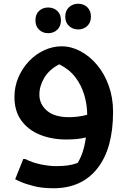

<svg xmlns="http://www.w3.org/2000/svg" viewBox="-20 -744 680 1024"><path d="M265 260Q204 260 158 248Q112 236 86.5 224Q61 212 61 212L104 104H114Q154 124 199 133Q244 142 279 142Q316 142 343 138Q370 134 394 125Q427 72 438 -11Q411 -4 384 -2Q357 0 334 0Q256 0 193 -25.5Q130 -51 93.5 -101.5Q57 -152 57 -227Q57 -282 78 -331Q99 -380 134.5 -417.5Q170 -455 215.5 -476Q261 -497 309 -497Q360 -497 409 -471Q458 -445 497.5 -398Q537 -351 560 -287Q583 -223 583 -148Q583 48 499.5 154Q416 260 265 260ZM190 -239Q190 -189 230 -154Q270 -119 349 -119Q369 -119 394.5 -122Q420 -125 445 -132Q445 -185 429.5 -237.5Q414 -290 381.5 -332.5Q349 -375 296 -401Q242 -373 216 -329Q190 -285 190 -239ZM397 -587Q368 -587 348 -605.5Q328 -624 328 -655Q328 -687 348 -705.5Q368 -724 397 -724Q426 -724 445.5 -705.5Q465 -687 465 -655Q465 -624 445.5 -605.5Q426 -587 397 -587ZM237 -567Q208 -567 188.5 -585.5Q169 -604 169 -636Q169 -668 188.5 -686Q208 -704 237 -704Q266 -704 285.5 -686Q305 -668 305 -636Q305 -604 285.5 -585.5Q266 -567 237 -567Z"/></svg>

Font: Kufam SemiBold
Style: Regular
Weight: 600
Designer: Wael Morcos, Artur Schmal
Foundry: Original Type
Version: Version 1.300; ttfautohint (v1.8.3)